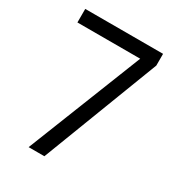

<svg xmlns="http://www.w3.org/2000/svg" viewBox="-169 -804 833 908"><g transform="rotate(30 247.5 -350.0)"><path d="M380 -644 425 -626H30V-700H455V-636L211 0H125Z"/></g></svg>

Font: TASA Explorer VF
Style: Regular
Weight: 400
Designer: Weizhong Zhang
Foundry: Local Remote
Version: Version 1.000;Glyphs 3.2 (3192)